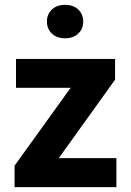

<svg xmlns="http://www.w3.org/2000/svg" viewBox="-20 -771 540 791"><path d="M248 -613.3Q213.9 -613.3 193.6 -632.8Q173.3 -652.3 173.3 -682.1Q173.3 -712.4 193.6 -731.7Q213.9 -751 248 -751Q282.2 -751 302.5 -731.7Q322.8 -712.4 322.8 -682.1Q322.8 -652.3 302.5 -632.8Q282.2 -613.3 248 -613.3ZM222.2 -119.6H459.5V0H40V-88.4L271 -409.2H45.9V-528.3H454.1V-442.9Z"/></svg>

Font: Robert Sans Black
Style: Regular
Weight: 900
Designer: Christian Robertson (extended by Adam Twardoch)
Foundry: Google
Version: Version 12.135;April 2, 2019;FontCreator 11.5.0.2425 64-bit;